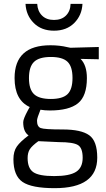

<svg xmlns="http://www.w3.org/2000/svg" viewBox="-20 -746 554 1001"><path d="M265 235Q145 235 97.5 202.5Q50 170 50 84Q50 43 68 17.5Q86 -8 129 -40Q101 -59 101 -109Q101 -126 126 -172L135 -188Q56 -224 56 -339Q56 -510 243 -510Q291 -510 332 -500L347 -497L495 -501V-437L400 -439Q433 -406 433 -339Q433 -245 386.5 -207.5Q340 -170 240 -170Q213 -170 191 -174Q173 -130 173 -117Q173 -86 192 -78.5Q211 -71 307 -71Q403 -71 445 -41Q487 -11 487 76Q487 235 265 235ZM124 78Q124 131 153.5 151.5Q183 172 262.5 172Q342 172 376.5 150Q411 128 411 76.5Q411 25 386 10Q361 -5 288 -5L180 -10Q147 14 135.5 32Q124 50 124 78ZM131 -339Q131 -280 157.5 -255Q184 -230 245 -230Q306 -230 332 -255Q358 -280 358 -339.5Q358 -399 332 -424Q306 -449 245 -449Q184 -449 157.5 -423.5Q131 -398 131 -339ZM348 -726H410Q407 -666 367 -626Q327 -586 261.5 -586Q196 -586 156 -626Q116 -666 113 -726H174Q176 -688 199 -665Q222 -642 261.5 -642Q301 -642 324 -665Q347 -688 348 -726Z"/></svg>

Font: Titillium Web
Style: Regular
Weight: 400
Version: Version 1.002;PS 57.000;hotconv 1.0.70;makeotf.lib2.5.55311